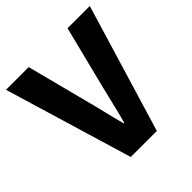

<svg xmlns="http://www.w3.org/2000/svg" viewBox="-176 -760 891 891"><g transform="rotate(-45 269.0 -315.0)"><path d="M183 0 -6 -630H143L219 -336Q233 -284 244.5 -235Q256 -186 270 -134H274Q288 -186 299.5 -235Q311 -284 324 -336L398 -630H544L354 0Z"/></g></svg>

Font: Narnoor ExtraBold
Style: Regular
Weight: 800
Designer: S. Sridhar Murthy
Foundry: SIL International
Version: Version 3.000